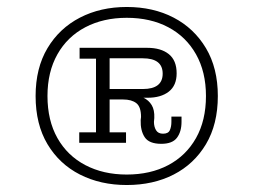

<svg xmlns="http://www.w3.org/2000/svg" viewBox="-20 -718 726 550"><path d="M343 -188Q268 -188 209 -218Q150 -248 116 -305Q82 -362 82 -443Q82 -523 116 -580Q150 -637 209 -667.5Q268 -698 343 -698Q419 -698 477.5 -667.5Q536 -637 570 -580Q604 -523 604 -443Q604 -362 570 -305Q536 -248 477.5 -218Q419 -188 343 -188ZM343 -218Q411 -218 462 -245Q513 -272 541.5 -322.5Q570 -373 570 -443Q570 -512 541.5 -562.5Q513 -613 462 -640Q411 -667 343 -667Q276 -667 224.5 -640Q173 -613 144.5 -562.5Q116 -512 116 -443Q116 -373 144.5 -322.5Q173 -272 224.5 -245Q276 -218 343 -218ZM207 -309V-339H255V-550H208V-581H402Q441 -581 463.5 -563Q486 -545 486 -508Q486 -473 463.5 -455.5Q441 -438 403 -438H391Q406 -431 414.5 -417Q423 -403 422 -380L421 -369Q421 -355 427 -345Q433 -335 447 -335Q462 -335 466.5 -345Q471 -355 471 -369V-384H500V-369Q500 -341 487 -323.5Q474 -306 442 -306Q407 -306 394.5 -325Q382 -344 383 -374L384 -383Q384 -412 370.5 -422.5Q357 -433 333 -433H294V-339H341V-309ZM389 -551H294V-463H389Q446 -463 446 -507Q446 -551 389 -551Z"/></svg>

Font: Montagu Slab 16pt Light
Style: Regular
Weight: 300
Designer: Florian Karsten
Foundry: Florian Karsten
Version: Version 1.000; ttfautohint (v1.8.3)